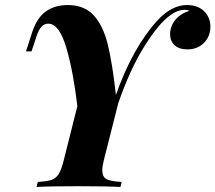

<svg xmlns="http://www.w3.org/2000/svg" viewBox="-20 -742 855 762"><path d="M815 -636Q815 -598 789.5 -572Q764 -546 724 -546Q691 -546 673 -562.5Q655 -579 655 -607Q656 -640 677 -664.5Q698 -689 731 -699Q726 -703 714 -703Q684 -703 654 -680Q609 -648 552 -556.5Q495 -465 449 -331L392 -106Q386 -82 386 -66Q386 -40 403 -31Q420 -22 463 -20L458 0Q401 -3 286 -3Q178 -3 125 0L130 -20Q166 -22 184 -28Q202 -34 213 -51.5Q224 -69 233 -106L287 -321Q271 -458 243 -553Q215 -648 172 -648Q155 -648 144.5 -636Q134 -624 126 -601L105 -538H83L108 -615Q127 -672 162.5 -697Q198 -722 249 -722Q314 -722 351.5 -681.5Q389 -641 407.5 -566.5Q426 -492 440 -365Q473 -459 515 -534Q557 -609 604 -660Q661 -722 722 -722Q765 -722 790 -697.5Q815 -673 815 -636Z"/></svg>

Font: Playfair Display SC
Style: Bold Italic
Weight: 700
Italic angle: -14°
Designer: Claus Eggers Sørensen
Foundry: Claus Eggers Sørensen
Version: Version 1.200; ttfautohint (v1.6)